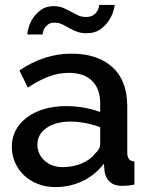

<svg xmlns="http://www.w3.org/2000/svg" viewBox="-20 -750 604 780"><path d="M205 10Q167 10 134.5 -2.5Q102 -15 78.5 -37Q55 -59 41.5 -89Q28 -119 28 -154Q28 -191 44 -221Q60 -251 89.5 -273Q119 -295 159.5 -307Q200 -319 249 -319Q286 -319 322 -312.5Q358 -306 387 -295V-331Q387 -389 354 -421.5Q321 -454 259 -454Q217 -454 176.5 -438.5Q136 -423 93 -394L59 -464Q160 -532 269 -532Q377 -532 437 -477Q497 -422 497 -319V-130Q497 -95 526 -94V0Q510 3 498.5 4Q487 5 476 5Q444 5 426.5 -11Q409 -27 405 -52L402 -85Q367 -39 315.5 -14.5Q264 10 205 10ZM235 -71Q275 -71 310.5 -85.5Q346 -100 366 -126Q387 -144 387 -164V-233Q359 -244 327.5 -250Q296 -256 266 -256Q207 -256 169.5 -230.5Q132 -205 132 -163Q132 -124 161 -97.5Q190 -71 235 -71ZM332 -615Q309 -615 292 -621.5Q275 -628 260.5 -636.5Q246 -645 232 -651.5Q218 -658 202 -658Q185 -658 175.5 -651Q166 -644 161 -635.5Q156 -627 154.5 -619Q153 -611 153 -610H91Q91 -618 96 -637Q101 -656 113.5 -675.5Q126 -695 146.5 -710Q167 -725 198 -725Q220 -725 236.5 -718Q253 -711 267.5 -703Q282 -695 296.5 -688Q311 -681 329 -681Q347 -681 358 -688Q369 -695 374.5 -704Q380 -713 381.5 -720.5Q383 -728 383 -730H446Q446 -724 440.5 -705Q435 -686 422 -666Q409 -646 387 -630.5Q365 -615 332 -615Z"/></svg>

Font: IngvarSans
Style: Regular
Weight: 600
Version: Version 3.000